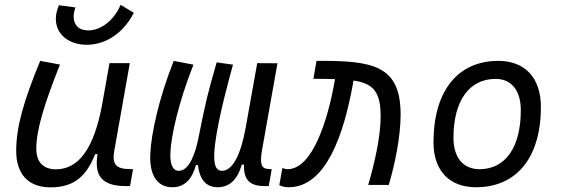

<svg xmlns="http://www.w3.org/2000/svg" viewBox="-20 -786 2384 816"><path d="M194.8 10.3C304.7 10.3 350.1 -47.4 384.8 -130.9H394.5C379.9 -40 411.6 4.9 515.6 4.9H532.7L545.4 -66.9L528.8 -67.4C471.7 -68.4 455.6 -89.4 465.8 -146L531.7 -517.6H445.3L413.1 -336.4V-336.9C379.4 -157.2 315.4 -66.4 217.8 -66.4C164.1 -66.4 134.3 -97.2 134.3 -153.8C134.3 -231.9 166 -338.9 234.9 -511.7L150.9 -527.3C82.5 -362.3 48.8 -248 48.8 -145C48.8 -45.4 101.1 10.3 194.8 10.3ZM349.1 -595.7C418 -595.7 498 -633.8 548.8 -731.4L492.7 -765.6C462.4 -695.3 405.8 -656.7 355.5 -656.7C313.5 -656.7 293 -681.2 293 -715.3C293 -727.5 295.9 -740.7 300.8 -754.4L230.5 -763.7C221.7 -743.2 217.3 -724.1 217.3 -706.1C217.3 -642.1 270 -595.7 349.1 -595.7Z M712.4 9.8C763.7 9.8 795.9 -23.4 813 -84.5H821.3C827.6 -28.3 852.1 9.8 905.3 9.8C953.1 9.8 989.7 -21 1007.3 -86.4H1017.1C1014.2 -14.6 1049.3 4.9 1105.5 4.9H1122.1L1134.8 -66.9L1120.1 -67.9C1091.3 -68.8 1083.5 -89.4 1093.3 -146L1159.2 -517.1L1073.2 -517.6L1024.4 -245.1C1003.4 -126.5 967.8 -60.1 923.8 -60.1C887.7 -60.1 886.2 -108.9 894.5 -176.8C909.2 -292 955.6 -458 970.2 -511.2L900.9 -521C862.8 -389.6 853.5 -351.1 823.2 -198.7C811.5 -140.1 786.1 -60.1 740.2 -60.1C708 -60.1 703.1 -101.6 704.1 -133.3C706.1 -207.5 740.2 -355 802.2 -511.2L718.3 -527.3C655.8 -370.1 622.1 -217.3 618.7 -130.4C614.7 -37.1 651.4 9.8 712.4 9.8Z M1544.9 0H1632.3C1657.7 -85.9 1682.6 -203.6 1682.6 -298.8C1682.6 -509.3 1564.5 -528.8 1325.2 -527.3L1312 -451.2C1346.2 -450.7 1376.5 -450.7 1403.8 -449.7L1401.4 -436C1373.5 -279.8 1309.1 -66.9 1202.1 -66.9C1194.8 -66.9 1192.4 -67.9 1180.2 -71.8L1167 1C1181.6 7.8 1194.3 9.8 1207 9.8C1365.7 9.8 1440.9 -214.8 1479.5 -427.2L1482.4 -443.8C1566.9 -431.2 1597.7 -395.5 1597.7 -292C1597.7 -204.1 1571.8 -92.3 1544.9 0Z M2002.9 9.8C2176.3 9.8 2278.8 -117.2 2278.8 -331.5C2278.8 -455.1 2211.4 -527.3 2097.7 -527.3C1924.8 -527.3 1822.3 -398.4 1822.3 -181.2C1822.3 -61 1889.6 9.8 2002.9 9.8ZM2018.1 -66.9C1948.7 -66.9 1907.2 -116.2 1907.2 -200.2C1907.2 -357.4 1974.1 -450.7 2086.4 -450.7C2154.3 -450.7 2193.4 -400.9 2193.4 -317.4C2193.4 -159.7 2127.9 -66.9 2018.1 -66.9Z"/></svg>

Font: Cascadia Code PL SemiLight
Style: Italic
Weight: 350
Italic angle: -10°
Monospace: yes
Designer: Aaron Bell
Foundry: Saja Typeworks
Version: Version 2404.023